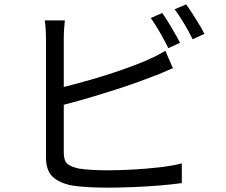

<svg xmlns="http://www.w3.org/2000/svg" viewBox="-20 -844 1040 885"><path d="M728 -784Q747 -757 770.5 -717Q794 -677 810 -647L756 -622Q741 -653 718 -693Q695 -733 675 -761ZM838 -824Q851 -806 867 -781Q883 -756 898 -731.5Q913 -707 922 -688L868 -663Q852 -696 829 -734.5Q806 -773 785 -801ZM279 -750Q277 -733 275.5 -711.5Q274 -690 274 -669V-443Q333 -458 401.5 -477.5Q470 -497 536 -520Q602 -543 654 -565Q677 -575 699 -586Q721 -597 742 -610L777 -530Q756 -521 731 -510Q706 -499 683 -491Q627 -469 555.5 -445Q484 -421 410 -399Q336 -377 274 -361V-141Q274 -103 290.5 -89Q307 -75 344 -67Q367 -63 403 -61Q439 -59 476 -59Q529 -59 593 -62.5Q657 -66 717 -73Q777 -80 818 -91V0Q775 6 714.5 11Q654 16 590.5 18.5Q527 21 472 21Q428 21 385.5 18.5Q343 16 312 11Q254 0 223 -29Q192 -58 192 -119Q192 -143 192 -189Q192 -235 192 -292.5Q192 -350 192 -410.5Q192 -471 192 -525Q192 -579 192 -617.5Q192 -656 192 -669Q192 -687 190.5 -710Q189 -733 186 -750Z"/></svg>

Font: Go Noto Kurrent-Regular
Style: Regular
Weight: 400
Designer: Monotype Design Team
Foundry: Monotype Imaging Inc.
Version: Version 2.012; ttfautohint (v1.8.4.7-5d5b)